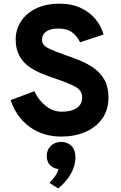

<svg xmlns="http://www.w3.org/2000/svg" viewBox="-20 -732 658 1046"><path d="M314 12Q213.5 12 141 -41.2Q68.5 -94.5 38 -186.5L167 -235Q190 -186 229.5 -154.8Q269 -123.5 317.5 -123.5Q367.5 -123.5 397.5 -143.2Q427.5 -163 427.5 -201.5Q427.5 -240 389.2 -260.2Q351 -280.5 292 -300Q253 -313 213 -328.8Q173 -344.5 139.5 -368Q106 -391.5 85.8 -427.8Q65.5 -464 65.5 -517.5Q65.5 -570.5 93.8 -614.8Q122 -659 175.8 -685.5Q229.5 -712 306 -712Q369 -712 417.8 -689.8Q466.5 -667.5 498.8 -629.5Q531 -591.5 544 -544L416 -501.5Q401.5 -533.5 374 -555Q346.5 -576.5 298.5 -576.5Q255.5 -576.5 232.2 -560.5Q209 -544.5 209 -515Q209 -486 243.5 -469Q278 -452 332 -433.5Q375 -419 417.5 -401.5Q460 -384 494.8 -358.5Q529.5 -333 550.2 -295Q571 -257 571 -201Q571 -133.5 537 -85.8Q503 -38 444.8 -13Q386.5 12 314 12ZM297 294.5 249.5 264.5Q268 245 280.2 227.8Q292.5 210.5 298.5 188.5Q273 187 253.8 168.5Q234.5 150 234.5 117Q234.5 85 256.5 63Q278.5 41 314 41Q347 41 369 62.8Q391 84.5 391 125.5Q391 170.5 366 214.8Q341 259 297 294.5Z"/></svg>

Font: Overpass ExtraBold
Style: Regular
Weight: 800
Designer: Delve Withrington, Dave Bailey, Thomas Jockin
Foundry: Delve Fonts LLC
Version: Version 4.000; ttfautohint (v1.8.3)